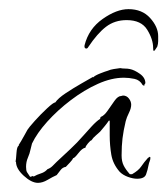

<svg xmlns="http://www.w3.org/2000/svg" viewBox="-20 -401 366 420"><path d="M261 -381Q291 -381 308.5 -361.5Q326 -342 326 -322Q326 -317 326 -311Q326 -305 324 -299Q323 -297 319 -291.5Q315 -286 315 -296Q315 -315 302 -336Q289 -357 257 -357Q231 -357 212 -342.5Q193 -328 173 -298Q171 -294 167.5 -295Q164 -296 165 -302Q174 -338 204.5 -359.5Q235 -381 261 -381ZM63 -1Q49 -1 32 -16.5Q15 -32 15 -47H14Q15 -51 16 -66Q17 -81 21 -82V-84Q22 -85 26 -92Q30 -99 34.5 -107Q39 -115 40 -117Q43 -122 56 -136.5Q69 -151 83 -164Q97 -177 101 -177Q107 -186 123.5 -197Q140 -208 157.5 -218Q175 -228 182 -232V-233L183 -232H184Q188 -236 199.5 -240.5Q211 -245 215 -246Q222 -249 229 -250Q236 -251 243 -252Q248 -251 253.5 -251Q259 -251 264 -250Q274 -248 286 -239.5Q298 -231 298 -219Q297 -218 296 -216Q295 -214 296 -213L292 -215Q286 -226 274 -228.5Q262 -231 251 -231Q224 -231 194 -217.5Q164 -204 135 -182Q106 -160 83.5 -135Q61 -110 50 -87L47 -75Q45 -65 41 -56Q37 -47 37 -36Q37 -28 39 -24.5Q41 -21 46 -14L48 -15V-14L50 -16L54 -15Q61 -19 69 -21.5Q77 -24 82 -29L84 -31Q90 -33 95 -38Q100 -43 104 -47Q119 -61 134 -75Q149 -89 162 -104Q169 -112 180 -124Q191 -136 199 -141L200 -145Q208 -148 215.5 -159Q223 -170 230.5 -180.5Q238 -191 245 -191L249 -192Q257 -192 262 -185.5Q267 -179 267 -172Q267 -164 262 -154Q257 -144 255 -136Q250 -115 248 -98.5Q246 -82 246 -61Q246 -48 250.5 -39Q255 -30 264 -20H269Q283 -28 289 -37Q295 -46 304 -56Q305 -56 306 -57Q307 -58 307 -58Q309 -58 309 -56Q309 -52 307.5 -48.5Q306 -45 305 -40Q303 -29 299.5 -19.5Q296 -10 280 -10Q271 -10 260 -14Q249 -18 242 -25Q227 -42 223.5 -62.5Q220 -83 220 -105V-137H218Q214 -131 209 -125Q204 -119 199 -113Q195 -109 189.5 -104.5Q184 -100 180 -94Q178 -94 172.5 -87.5Q167 -81 167 -78Q160 -77 151.5 -66Q143 -55 140 -55Q139 -52 133 -45.5Q127 -39 124 -36Q117 -35 112.5 -29Q108 -23 104 -18Q95 -14 84 -7.5Q73 -1 63 -1Z"/></svg>

Font: Qwitcher Grypen
Style: Regular
Weight: 400
Designer: Robert E. Leuschke
Foundry: Robert E. Leuschke
Version: Version 1.100; ttfautohint (v1.8.3)